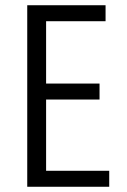

<svg xmlns="http://www.w3.org/2000/svg" viewBox="-20 -713 486 733"><path d="M84 0V-693H383V-632H156V-394H360V-333H156V-61H397V0Z"/></svg>

Font: Ubuntu Sans Condensed
Style: Regular
Weight: 400
Width: 3
Designer: Dalton Maag Ltd
Foundry: Dalton Maag Ltd
Version: Version 1.006; ttfautohint (v1.8.4.7-5d5b)